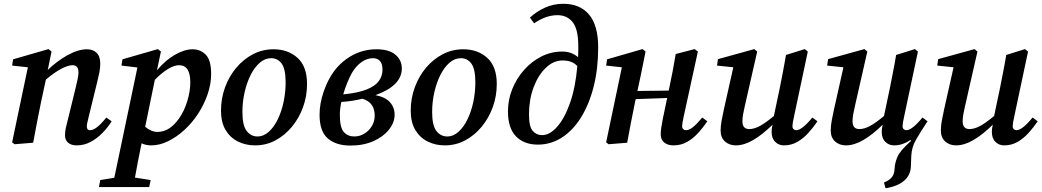

<svg xmlns="http://www.w3.org/2000/svg" viewBox="-20 -753 5500 1013"><path d="M57 8 44 -2 127 -398 44 -407 49 -440 236 -494 252 -481 232 -384Q282 -432 337.5 -462.5Q393 -493 439 -493Q471 -493 490 -474Q509 -455 509 -417Q509 -395 504.5 -372Q500 -349 494 -325L448 -137Q444 -119 441 -107Q438 -95 438 -87Q438 -66 455 -66Q488 -66 541 -133L569 -113Q550 -82 521.5 -52.5Q493 -23 458.5 -4.5Q424 14 385 14Q356 14 339.5 0Q323 -14 323 -39Q323 -59 327.5 -79Q332 -99 339 -126L379 -289Q385 -314 389.5 -335.5Q394 -357 394 -370Q394 -392 385.5 -400.5Q377 -409 363 -409Q339 -409 303 -390Q267 -371 222 -333L196 -212Q185 -159 175 -106.5Q165 -54 155 0Z M778 14Q749 14 727 3Q715 60 707 103Q699 146 692 184L775 197L767 234H502L509 197L583 185L705 -397L621 -407L626 -440L813 -494L829 -481L808 -382Q851 -434 902 -463.5Q953 -493 996 -493Q1037 -493 1065.5 -464.5Q1094 -436 1094 -363Q1094 -310 1075.5 -256Q1057 -202 1025.5 -153.5Q994 -105 953 -67.5Q912 -30 867 -8Q822 14 778 14ZM925 -409Q899 -409 865.5 -388.5Q832 -368 797 -332L746 -84Q778 -57 811 -57Q876 -57 926 -130Q952 -167 968 -219Q984 -271 984 -319Q984 -409 925 -409Z M1326 14Q1276 14 1235 -6.5Q1194 -27 1170 -67.5Q1146 -108 1146 -169Q1146 -234 1167.5 -292.5Q1189 -351 1227 -396Q1265 -441 1315 -467Q1365 -493 1423 -493Q1500 -493 1550 -447.5Q1600 -402 1600 -310Q1600 -246 1579 -188Q1558 -130 1520.5 -84.5Q1483 -39 1433.5 -12.5Q1384 14 1326 14ZM1338 -33Q1371 -33 1398.5 -58Q1426 -83 1446 -124.5Q1466 -166 1476.5 -216.5Q1487 -267 1487 -318Q1487 -389 1466 -417.5Q1445 -446 1411 -446Q1378 -446 1350.5 -422Q1323 -398 1302.5 -357.5Q1282 -317 1270.5 -266Q1259 -215 1259 -162Q1259 -91 1281.5 -62Q1304 -33 1338 -33Z M1836 -367Q1824 -345 1812 -316Q1800 -287 1791 -255Q1871 -263 1916 -281.5Q1961 -300 1979.5 -326.5Q1998 -353 1998 -385Q1998 -417 1984.5 -431.5Q1971 -446 1948 -446Q1917 -446 1887.5 -425.5Q1858 -405 1836 -367ZM1829 15Q1753 15 1709.5 -22.5Q1666 -60 1666 -148Q1666 -206 1687.5 -269Q1709 -332 1743 -378Q1784 -432 1841.5 -462.5Q1899 -493 1967 -493Q2032 -493 2066 -464.5Q2100 -436 2100 -392Q2100 -301 1961 -251Q2013 -241 2037.5 -213.5Q2062 -186 2062 -148Q2062 -107 2032.5 -69.5Q2003 -32 1950.5 -8.5Q1898 15 1829 15ZM1773 -147Q1773 -80 1794 -56.5Q1815 -33 1849 -33Q1878 -33 1902.5 -48Q1927 -63 1942 -88Q1957 -113 1957 -143Q1957 -213 1892 -232Q1867 -226 1839.5 -221.5Q1812 -217 1781 -215Q1777 -197 1775 -180Q1773 -163 1773 -147Z M2327 14Q2277 14 2236 -6.5Q2195 -27 2171 -67.5Q2147 -108 2147 -169Q2147 -234 2168.5 -292.5Q2190 -351 2228 -396Q2266 -441 2316 -467Q2366 -493 2424 -493Q2501 -493 2551 -447.5Q2601 -402 2601 -310Q2601 -246 2580 -188Q2559 -130 2521.5 -84.5Q2484 -39 2434.5 -12.5Q2385 14 2327 14ZM2339 -33Q2372 -33 2399.5 -58Q2427 -83 2447 -124.5Q2467 -166 2477.5 -216.5Q2488 -267 2488 -318Q2488 -389 2467 -417.5Q2446 -446 2412 -446Q2379 -446 2351.5 -422Q2324 -398 2303.5 -357.5Q2283 -317 2271.5 -266Q2260 -215 2260 -162Q2260 -91 2282.5 -62Q2305 -33 2339 -33Z M2771 -150Q2771 -85 2790.5 -62.5Q2810 -40 2840 -40Q2880 -40 2919 -83.5Q2958 -127 2987 -208.5Q3016 -290 3026 -404Q3000 -434 2948 -434Q2900 -434 2859.5 -395Q2819 -356 2795 -291.5Q2771 -227 2771 -150ZM2818 10Q2745 10 2702.5 -33.5Q2660 -77 2660 -165Q2660 -226 2682.5 -282.5Q2705 -339 2745 -384Q2785 -429 2836.5 -455Q2888 -481 2946 -481Q2996 -481 3030 -451Q3031 -465 3031 -480Q3031 -495 3031 -510Q3031 -599 3001.5 -636Q2972 -673 2921 -673Q2861 -673 2798 -630L2776 -660Q2810 -692 2855 -712.5Q2900 -733 2952 -733Q3040 -733 3088 -676Q3136 -619 3136 -503Q3136 -391 3112.5 -297.5Q3089 -204 3046.5 -135Q3004 -66 2945.5 -28Q2887 10 2818 10Z M3534 14Q3503 14 3484.5 -1Q3466 -16 3466 -44Q3466 -61 3469 -80Q3472 -99 3477 -126L3500 -236L3334 -230L3330 -212Q3319 -159 3309 -106.5Q3299 -54 3289 0L3191 8L3178 -2L3261 -398L3178 -407L3183 -440L3370 -494L3386 -481L3361 -357L3343 -273L3508 -275L3513 -298Q3522 -340 3530 -382.5Q3538 -425 3545 -468L3645 -494L3662 -481L3587 -137Q3579 -102 3579 -87Q3579 -77 3585 -71.5Q3591 -66 3599 -66Q3616 -66 3636.5 -82.5Q3657 -99 3685 -133L3712 -113Q3691 -82 3664.5 -52.5Q3638 -23 3605.5 -4.5Q3573 14 3534 14Z M4116 14Q4089 14 4070 -4.5Q4051 -23 4051 -58Q4051 -65 4052 -73.5Q4053 -82 4056 -95Q4003 -43 3954.5 -14.5Q3906 14 3862 14Q3828 14 3805 -6.5Q3782 -27 3782 -65Q3782 -89 3787.5 -118.5Q3793 -148 3799 -175L3849 -398L3763 -407L3768 -441L3960 -494L3975 -481L3910 -195Q3904 -170 3900.5 -149.5Q3897 -129 3897 -113Q3897 -72 3933 -72Q3959 -72 3989.5 -88.5Q4020 -105 4063 -141L4095 -293Q4103 -335 4111.5 -377.5Q4120 -420 4127 -463L4226 -494L4242 -481L4169 -137Q4161 -102 4161 -87Q4161 -77 4167 -71.5Q4173 -66 4181 -66Q4211 -66 4266 -133L4293 -113Q4272 -82 4245.5 -52.5Q4219 -23 4187 -4.5Q4155 14 4116 14Z M4697 14Q4670 14 4651 -4.5Q4632 -23 4632 -58Q4632 -65 4633 -73.5Q4634 -82 4637 -95Q4584 -43 4535.5 -14.5Q4487 14 4443 14Q4409 14 4386 -6.5Q4363 -27 4363 -65Q4363 -89 4368.5 -118.5Q4374 -148 4380 -175L4430 -398L4344 -407L4349 -441L4541 -494L4556 -481L4491 -195Q4485 -170 4481.5 -149.5Q4478 -129 4478 -113Q4478 -72 4514 -72Q4540 -72 4570.5 -88.5Q4601 -105 4644 -141L4676 -293Q4684 -335 4692.5 -377.5Q4701 -420 4708 -463L4807 -494L4823 -481L4750 -137Q4742 -102 4742 -87Q4742 -77 4748 -71.5Q4754 -66 4762 -66Q4792 -66 4847 -133L4874 -113Q4873 -112 4872.5 -111Q4872 -110 4871 -109Q4836 -56 4813 -16Q4790 24 4788 69L4786 122Q4785 171 4749.5 201Q4714 231 4652 240L4644 210Q4667 201 4681 187Q4695 173 4698 153L4702 117Q4706 95 4714 76.5Q4722 58 4739 38Q4756 18 4787 -10L4783 -14Q4764 -1 4742.5 6.5Q4721 14 4697 14Z M5278 14Q5251 14 5232 -4.5Q5213 -23 5213 -58Q5213 -65 5214 -73.5Q5215 -82 5218 -95Q5165 -43 5116.5 -14.5Q5068 14 5024 14Q4990 14 4967 -6.5Q4944 -27 4944 -65Q4944 -89 4949.5 -118.5Q4955 -148 4961 -175L5011 -398L4925 -407L4930 -441L5122 -494L5137 -481L5072 -195Q5066 -170 5062.5 -149.5Q5059 -129 5059 -113Q5059 -72 5095 -72Q5121 -72 5151.5 -88.5Q5182 -105 5225 -141L5257 -293Q5265 -335 5273.5 -377.5Q5282 -420 5289 -463L5388 -494L5404 -481L5331 -137Q5323 -102 5323 -87Q5323 -77 5329 -71.5Q5335 -66 5343 -66Q5373 -66 5428 -133L5455 -113Q5434 -82 5407.5 -52.5Q5381 -23 5349 -4.5Q5317 14 5278 14Z"/></svg>

Font: Source Serif 4 Semibold
Style: Italic
Weight: 600
Italic angle: -12°
Designer: Frank Grießhammer
Foundry: Adobe
Version: Version 4.005;hotconv 1.1.0;makeotfexe 2.6.0